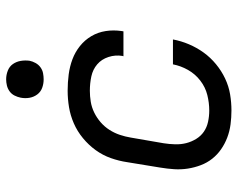

<svg xmlns="http://www.w3.org/2000/svg" viewBox="-96 -688 791 640"><g transform="rotate(-90 300.0 -367.5)"><path d="M252 8Q229 8 206 5Q183 2 162 -6Q141 -14 123 -26.5Q105 -39 91.5 -56Q78 -73 70 -94Q62 -115 58.5 -137.5Q55 -160 56.5 -183Q58 -206 62 -230L80 -340Q84 -367 93.5 -394Q103 -421 120 -444.5Q137 -468 160 -487Q183 -506 209.5 -517.5Q236 -529 263.5 -533.5Q291 -538 318 -538Q346 -538 372.5 -534.5Q399 -531 423 -522Q447 -513 467 -497Q487 -481 500 -459Q513 -437 517 -411Q521 -385 517 -358Q517 -356 516.5 -355Q516 -354 516 -352H433Q433 -353 433.5 -354Q434 -355 434 -355Q438 -379 430.5 -402Q423 -425 406 -439.5Q389 -454 366 -459Q343 -464 318 -464Q300 -464 281.5 -461Q263 -458 245.5 -449.5Q228 -441 213 -428Q198 -415 187.5 -398.5Q177 -382 171 -364Q165 -346 162 -328L143 -218Q140 -199 139.5 -179.5Q139 -160 143.5 -142.5Q148 -125 157.5 -109.5Q167 -94 181.5 -84Q196 -74 214.5 -70Q233 -66 252 -66Q278 -66 304 -72.5Q330 -79 352 -96Q374 -113 387.5 -137Q401 -161 406 -187H489Q484 -160 473 -134Q462 -108 445.5 -85Q429 -62 406.5 -43.5Q384 -25 358.5 -13Q333 -1 306 3.5Q279 8 252 8ZM356 -618Q341 -618 327.5 -623Q314 -628 305.5 -639.5Q297 -651 294.5 -665.5Q292 -680 295 -695Q297 -705 302 -715Q307 -725 316 -731.5Q325 -738 335.5 -740.5Q346 -743 356 -743Q371 -743 385 -737.5Q399 -732 407 -720.5Q415 -709 417.5 -694.5Q420 -680 418 -665Q416 -655 410.5 -645Q405 -635 396 -628.5Q387 -622 376.5 -620Q366 -618 356 -618Z"/></g></svg>

Font: Iosevka Curly Extended Oblique
Style: Regular
Weight: 400
Width: 7
Italic angle: -9°
Monospace: yes
Designer: Belleve Invis
Foundry: Belleve Invis
Version: Version 11.1.0; ttfautohint (v1.8.3)